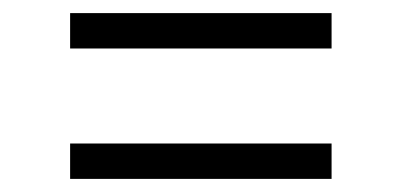

<svg xmlns="http://www.w3.org/2000/svg" viewBox="-20 -392 612 293"><path d="M87 -372H486V-318H87ZM87 -173H486V-119H87Z"/></svg>

Font: Athiti
Style: Regular
Weight: 400
Designer: CadsonDemak Team
Foundry: CadsonDemak
Version: Version 1.033